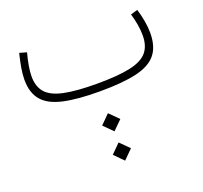

<svg xmlns="http://www.w3.org/2000/svg" viewBox="-129 -499 1113 1052"><g transform="rotate(-20 428.0 26.5)"><path d="M375 180.2 427.7 127.4 481 180.2 427.7 232.9ZM375 350.6 427.7 297.9 481 350.6 427.7 403.8ZM772.5 -349.6Q783.7 -312.5 790 -276.6Q796.4 -240.7 796.4 -207.5Q796.4 -127.4 759.3 -82.3Q722.2 -37.1 641.4 -18.6Q560.5 0 428.2 0Q297.4 0 216.3 -18.3Q135.3 -36.6 97.9 -80.6Q60.5 -124.5 60.5 -200.7Q60.5 -231.9 66.9 -269.3Q73.2 -306.6 84 -349.6L125.5 -337.9Q115.2 -299.3 109.4 -265.6Q103.5 -231.9 103.5 -204.6Q103.5 -144.5 134.8 -109.6Q166 -74.7 237.3 -59.8Q308.6 -44.9 428.2 -44.9Q550.8 -44.9 621.6 -60.3Q692.4 -75.7 722.7 -111.6Q752.9 -147.5 752.9 -208.5Q752.9 -266.6 731.9 -337.9Z"/></g></svg>

Font: Estedad-FD ExtraLight
Style: Regular
Weight: 200
Designer: Amin Abedi
Version: Version 7.3